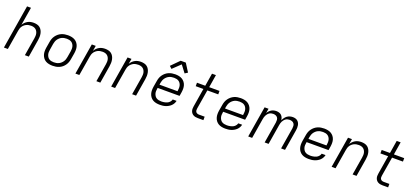

<svg xmlns="http://www.w3.org/2000/svg" viewBox="42 -1889 6515 3028"><g transform="rotate(20 3300.0 -375.0)"><path d="M35 0 156 -735H222L172 -431Q185 -454 204 -473Q223 -492 246 -505Q269 -518 294.5 -523Q320 -528 344 -528Q373 -528 401 -521Q429 -514 449.5 -497.5Q470 -481 483 -457Q496 -433 501.5 -406Q507 -379 506.5 -350Q506 -321 501 -292L453 0H387L437 -302Q440 -322 441 -343Q442 -364 437.5 -383.5Q433 -403 423 -420Q413 -437 397.5 -448.5Q382 -460 362.5 -465Q343 -470 322 -470Q302 -470 282 -466.5Q262 -463 244 -454.5Q226 -446 209.5 -432Q193 -418 181.5 -400.5Q170 -383 164 -364Q158 -345 155 -325L101 0Z M852 8Q821 8 791 2Q761 -4 736 -18.5Q711 -33 694 -56Q677 -79 668 -107Q659 -135 659 -166Q659 -197 664 -228L681 -328Q685 -355 694.5 -382Q704 -409 721.5 -433.5Q739 -458 762 -477Q785 -496 812 -507.5Q839 -519 866.5 -523.5Q894 -528 921 -528Q952 -528 982 -522Q1012 -516 1037 -501.5Q1062 -487 1079.5 -464Q1097 -441 1105.5 -413Q1114 -385 1114 -354Q1114 -323 1109 -292L1092 -192Q1088 -165 1078.5 -138Q1069 -111 1052 -86.5Q1035 -62 1012 -43Q989 -24 962 -12.5Q935 -1 907 3.5Q879 8 852 8ZM852 -50Q872 -50 893 -53.5Q914 -57 933.5 -66Q953 -75 970 -90Q987 -105 999 -123Q1011 -141 1018 -161Q1025 -181 1028 -202L1045 -302Q1048 -323 1048.5 -344.5Q1049 -366 1044 -385.5Q1039 -405 1028 -422Q1017 -439 1000.5 -450Q984 -461 963.5 -465.5Q943 -470 922 -470Q902 -470 880.5 -466.5Q859 -463 839.5 -454Q820 -445 803 -430Q786 -415 774 -397Q762 -379 755.5 -359Q749 -339 745 -318L729 -218Q725 -197 724.5 -175.5Q724 -154 729.5 -134.5Q735 -115 745.5 -98Q756 -81 772.5 -70Q789 -59 810 -54.5Q831 -50 852 -50Z M1235 0 1321 -520H1387L1372 -431Q1385 -454 1404 -473Q1423 -492 1446 -505Q1469 -518 1494.5 -523Q1520 -528 1544 -528Q1573 -528 1601 -521Q1629 -514 1649.5 -497.5Q1670 -481 1683 -457Q1696 -433 1701.5 -406Q1707 -379 1706.5 -350Q1706 -321 1701 -292L1653 0H1587L1637 -302Q1640 -322 1641 -343Q1642 -364 1637.5 -383.5Q1633 -403 1623 -420Q1613 -437 1597.5 -448.5Q1582 -460 1562.5 -465Q1543 -470 1522 -470Q1502 -470 1482 -466.5Q1462 -463 1444 -454.5Q1426 -446 1409.5 -432Q1393 -418 1381.5 -400.5Q1370 -383 1364 -364Q1358 -345 1355 -325L1301 0Z M1835 0 1921 -520H1987L1972 -431Q1985 -454 2004 -473Q2023 -492 2046 -505Q2069 -518 2094.5 -523Q2120 -528 2144 -528Q2173 -528 2201 -521Q2229 -514 2249.5 -497.5Q2270 -481 2283 -457Q2296 -433 2301.5 -406Q2307 -379 2306.5 -350Q2306 -321 2301 -292L2253 0H2187L2237 -302Q2240 -322 2241 -343Q2242 -364 2237.5 -383.5Q2233 -403 2223 -420Q2213 -437 2197.5 -448.5Q2182 -460 2162.5 -465Q2143 -470 2122 -470Q2102 -470 2082 -466.5Q2062 -463 2044 -454.5Q2026 -446 2009.5 -432Q1993 -418 1981.5 -400.5Q1970 -383 1964 -364Q1958 -345 1955 -325L1901 0Z M2651 8Q2620 8 2590 2Q2560 -4 2535.5 -18.5Q2511 -33 2493.5 -56Q2476 -79 2467.5 -107.5Q2459 -136 2459 -166.5Q2459 -197 2464 -228L2481 -328Q2485 -355 2494.5 -382Q2504 -409 2521.5 -433.5Q2539 -458 2562 -477Q2585 -496 2611.5 -507.5Q2638 -519 2666 -523.5Q2694 -528 2721 -528Q2752 -528 2782 -522Q2812 -516 2836.5 -501.5Q2861 -487 2879 -464Q2897 -441 2905.5 -413Q2914 -385 2914 -354Q2914 -323 2909 -292L2899 -231H2531L2529 -218Q2525 -197 2524.5 -175.5Q2524 -154 2530 -134Q2536 -114 2547 -97Q2558 -80 2575 -69.5Q2592 -59 2613 -54.5Q2634 -50 2656 -50Q2672 -50 2687.5 -51.5Q2703 -53 2719.5 -57Q2736 -61 2751.5 -67.5Q2767 -74 2780.5 -85Q2794 -96 2803.5 -110.5Q2813 -125 2817 -141H2882Q2877 -117 2864.5 -94.5Q2852 -72 2833.5 -54.5Q2815 -37 2792.5 -24.5Q2770 -12 2746 -4.5Q2722 3 2698 5.5Q2674 8 2651 8ZM2843 -289 2845 -302Q2848 -323 2848.5 -344.5Q2849 -366 2844 -385.5Q2839 -405 2828 -422Q2817 -439 2800.5 -450Q2784 -461 2763.5 -465.5Q2743 -470 2722 -470Q2701 -470 2680 -466.5Q2659 -463 2639.5 -454Q2620 -445 2603 -430Q2586 -415 2574 -397Q2562 -379 2555.5 -359Q2549 -339 2545 -318L2541 -289ZM2633 -587 2593 -624 2726 -758H2812L2899 -621L2852 -591L2762 -710Z M3383 0H3289Q3269 0 3249.5 -3.5Q3230 -7 3213.5 -16Q3197 -25 3185 -39.5Q3173 -54 3167 -72Q3161 -90 3160.5 -110Q3160 -130 3164 -150L3215 -462H3086V-520H3225L3260 -735H3326L3291 -520H3464V-462H3281L3228 -141Q3225 -125 3226 -109Q3227 -93 3235.5 -81Q3244 -69 3258.5 -63.5Q3273 -58 3289 -58H3383Z M3751 8Q3720 8 3690 2Q3660 -4 3635.5 -18.5Q3611 -33 3593.5 -56Q3576 -79 3567.5 -107.5Q3559 -136 3559 -166.5Q3559 -197 3564 -228L3581 -328Q3585 -355 3594.5 -382Q3604 -409 3621.5 -433.5Q3639 -458 3662 -477Q3685 -496 3711.5 -507.5Q3738 -519 3766 -523.5Q3794 -528 3821 -528Q3852 -528 3882 -522Q3912 -516 3936.5 -501.5Q3961 -487 3979 -464Q3997 -441 4005.5 -413Q4014 -385 4014 -354Q4014 -323 4009 -292L3999 -231H3631L3629 -218Q3625 -197 3624.5 -175.5Q3624 -154 3630 -134Q3636 -114 3647 -97Q3658 -80 3675 -69.5Q3692 -59 3713 -54.5Q3734 -50 3756 -50Q3772 -50 3787.5 -51.5Q3803 -53 3819.5 -57Q3836 -61 3851.5 -67.5Q3867 -74 3880.5 -85Q3894 -96 3903.5 -110.5Q3913 -125 3917 -141H3982Q3977 -117 3964.5 -94.5Q3952 -72 3933.5 -54.5Q3915 -37 3892.5 -24.5Q3870 -12 3846 -4.5Q3822 3 3798 5.5Q3774 8 3751 8ZM3943 -289 3945 -302Q3948 -323 3948.5 -344.5Q3949 -366 3944 -385.5Q3939 -405 3928 -422Q3917 -439 3900.5 -450Q3884 -461 3863.5 -465.5Q3843 -470 3822 -470Q3801 -470 3780 -466.5Q3759 -463 3739.5 -454Q3720 -445 3703 -430Q3686 -415 3674 -397Q3662 -379 3655.5 -359Q3649 -339 3645 -318L3641 -289Z M4135 0 4221 -520H4287L4274 -442Q4284 -461 4300 -478Q4316 -495 4334.5 -506.5Q4353 -518 4374.5 -523Q4396 -528 4417 -528Q4441 -528 4463.5 -521Q4486 -514 4502 -499Q4518 -484 4526.5 -462.5Q4535 -441 4538 -418Q4548 -441 4563 -462Q4578 -483 4599 -498.5Q4620 -514 4644.5 -521Q4669 -528 4693 -528Q4715 -528 4735.5 -522.5Q4756 -517 4772 -504Q4788 -491 4798 -472.5Q4808 -454 4811.5 -433Q4815 -412 4814.5 -390Q4814 -368 4810 -346L4753 0H4687L4746 -356Q4749 -378 4747.5 -400Q4746 -422 4734 -438.5Q4722 -455 4702.5 -462.5Q4683 -470 4661 -470Q4645 -470 4628 -466Q4611 -462 4596.5 -452Q4582 -442 4570.5 -428Q4559 -414 4551 -398.5Q4543 -383 4539 -367Q4535 -351 4532 -335L4477 0H4411L4470 -356Q4473 -378 4471.5 -400Q4470 -422 4458 -438.5Q4446 -455 4426.5 -462.5Q4407 -470 4385 -470Q4369 -470 4352 -466Q4335 -462 4320.5 -452Q4306 -442 4294.5 -428Q4283 -414 4275 -398.5Q4267 -383 4263 -367Q4259 -351 4256 -335L4201 0Z M5151 8Q5120 8 5090 2Q5060 -4 5035.5 -18.5Q5011 -33 4993.5 -56Q4976 -79 4967.5 -107.5Q4959 -136 4959 -166.5Q4959 -197 4964 -228L4981 -328Q4985 -355 4994.5 -382Q5004 -409 5021.5 -433.5Q5039 -458 5062 -477Q5085 -496 5111.5 -507.5Q5138 -519 5166 -523.5Q5194 -528 5221 -528Q5252 -528 5282 -522Q5312 -516 5336.5 -501.5Q5361 -487 5379 -464Q5397 -441 5405.5 -413Q5414 -385 5414 -354Q5414 -323 5409 -292L5399 -231H5031L5029 -218Q5025 -197 5024.5 -175.5Q5024 -154 5030 -134Q5036 -114 5047 -97Q5058 -80 5075 -69.5Q5092 -59 5113 -54.5Q5134 -50 5156 -50Q5172 -50 5187.5 -51.5Q5203 -53 5219.5 -57Q5236 -61 5251.5 -67.5Q5267 -74 5280.5 -85Q5294 -96 5303.5 -110.5Q5313 -125 5317 -141H5382Q5377 -117 5364.5 -94.5Q5352 -72 5333.5 -54.5Q5315 -37 5292.5 -24.5Q5270 -12 5246 -4.5Q5222 3 5198 5.5Q5174 8 5151 8ZM5343 -289 5345 -302Q5348 -323 5348.5 -344.5Q5349 -366 5344 -385.5Q5339 -405 5328 -422Q5317 -439 5300.5 -450Q5284 -461 5263.5 -465.5Q5243 -470 5222 -470Q5201 -470 5180 -466.5Q5159 -463 5139.5 -454Q5120 -445 5103 -430Q5086 -415 5074 -397Q5062 -379 5055.5 -359Q5049 -339 5045 -318L5041 -289Z M5535 0 5621 -520H5687L5672 -431Q5685 -454 5704 -473Q5723 -492 5746 -505Q5769 -518 5794.5 -523Q5820 -528 5844 -528Q5873 -528 5901 -521Q5929 -514 5949.5 -497.5Q5970 -481 5983 -457Q5996 -433 6001.5 -406Q6007 -379 6006.5 -350Q6006 -321 6001 -292L5953 0H5887L5937 -302Q5940 -322 5941 -343Q5942 -364 5937.5 -383.5Q5933 -403 5923 -420Q5913 -437 5897.5 -448.5Q5882 -460 5862.5 -465Q5843 -470 5822 -470Q5802 -470 5782 -466.5Q5762 -463 5744 -454.5Q5726 -446 5709.5 -432Q5693 -418 5681.5 -400.5Q5670 -383 5664 -364Q5658 -345 5655 -325L5601 0Z M6483 0H6389Q6369 0 6349.5 -3.5Q6330 -7 6313.5 -16Q6297 -25 6285 -39.5Q6273 -54 6267 -72Q6261 -90 6260.5 -110Q6260 -130 6264 -150L6315 -462H6186V-520H6325L6360 -735H6426L6391 -520H6564V-462H6381L6328 -141Q6325 -125 6326 -109Q6327 -93 6335.5 -81Q6344 -69 6358.5 -63.5Q6373 -58 6389 -58H6483Z"/></g></svg>

Font: Iosevka Aile Light Oblique
Style: Regular
Weight: 300
Italic angle: -9°
Designer: Belleve Invis
Foundry: Belleve Invis
Version: Version 31.1.0; ttfautohint (v1.8.4)